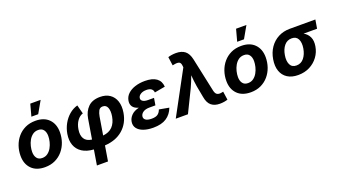

<svg xmlns="http://www.w3.org/2000/svg" viewBox="-73 -1434 4067 2304"><g transform="rotate(-20 1960.0 -281.5)"><path d="M268.1 10.7Q157.2 10.7 96.4 -51.5Q35.6 -113.8 35.6 -217.3Q35.6 -283.2 56.4 -343.3Q77.1 -403.3 117.2 -450.7Q157.2 -498 214.6 -525.4Q272 -552.7 345.2 -552.7Q455.6 -552.7 516.4 -490.5Q577.1 -428.2 577.1 -324.7Q577.1 -258.8 556.4 -198.5Q535.6 -138.2 495.6 -91.1Q455.6 -43.9 398.2 -16.6Q340.8 10.7 268.1 10.7ZM272.9 -104.5Q314 -104.5 343.5 -126.5Q373 -148.4 392.3 -182.9Q411.6 -217.3 420.9 -256.1Q430.2 -294.9 430.2 -328.6Q430.2 -377.9 407.7 -407.7Q385.3 -437.5 339.8 -437.5Q298.8 -437.5 269.3 -415.8Q239.7 -394 220.5 -359.9Q201.2 -325.7 191.9 -286.9Q182.6 -248 182.6 -213.9Q182.6 -165 205.1 -134.8Q227.5 -104.5 272.9 -104.5ZM318.8 -615.2 359.9 -767.1H492.2L405.8 -615.2Z M857.4 204.1 889.2 10.7Q798.8 4.9 741.9 -32.5Q685.1 -69.8 662.6 -131.8Q640.1 -193.8 653.3 -273.4Q664.6 -339.8 696.3 -397.5Q728 -455.1 775.9 -496.1Q823.7 -537.1 882.8 -553.7L912.1 -441.4Q869.1 -427.7 838.4 -385Q807.6 -342.3 797.4 -279.8Q785.2 -207 812.3 -162.1Q839.4 -117.2 908.7 -108.4L950.7 -362.8Q964.8 -447.8 1018.8 -502.2Q1072.8 -556.6 1172.9 -556.6Q1246.6 -556.6 1296.4 -522.2Q1346.2 -487.8 1366.7 -425.8Q1387.2 -363.8 1373.5 -281.7Q1352.1 -152.8 1262.2 -75.2Q1172.4 2.4 1030.8 10.7L999 204.1ZM1050.8 -108.4Q1127.9 -115.7 1172.1 -161.4Q1216.3 -207 1230 -288.1Q1240.7 -354 1224.6 -396.2Q1208.5 -438.5 1164.1 -438.5Q1127.4 -438.5 1111.3 -408.2Q1095.2 -377.9 1088.4 -336.9Z M1650.4 9.8Q1579.1 9.8 1526.1 -9Q1473.1 -27.8 1446.8 -63.2Q1420.4 -98.6 1428.7 -148.4Q1436 -190.9 1469.5 -225.3Q1502.9 -259.8 1566.9 -275.4Q1514.2 -290 1492.9 -321.5Q1471.7 -353 1479 -395.5Q1487.3 -446.3 1524.2 -481.2Q1561 -516.1 1617.7 -534.4Q1674.3 -552.7 1742.2 -552.7Q1839.8 -552.7 1890.9 -515.1Q1941.9 -477.5 1946.3 -406.2L1811 -381.8Q1808.6 -411.1 1787.4 -428Q1766.1 -444.8 1724.1 -444.8Q1678.7 -444.8 1649.9 -426.3Q1621.1 -407.7 1617.2 -380.9Q1613.3 -355 1636.2 -339.6Q1659.2 -324.2 1702.6 -324.2H1778.8L1769 -264.2L1763.7 -233.9H1688Q1637.2 -233.9 1607.4 -214.4Q1577.6 -194.8 1572.3 -164.6Q1567.4 -134.8 1591.6 -116.7Q1615.7 -98.6 1668.9 -98.6Q1720.2 -98.6 1746.3 -117.2Q1772.5 -135.7 1786.1 -173.8L1911.6 -150.9Q1882.3 -72.8 1819.1 -31.5Q1755.9 9.8 1650.4 9.8Z M1938.5 0 2234.9 -548.3 2232.9 -566.4Q2230 -607.4 2208 -617.4Q2186 -627.4 2138.2 -617.2L2122.6 -614.3L2107.4 -724.6Q2124.5 -731 2152.3 -735.4Q2180.2 -739.7 2209 -739.7Q2280.8 -739.7 2323.2 -706.1Q2365.7 -672.4 2382.3 -595.7L2474.6 -164.1Q2483.9 -121.6 2506.8 -110.1Q2529.8 -98.6 2565.4 -106.4L2584 -110.4L2599.6 -2.9Q2583 3.4 2555.4 8.1Q2527.8 12.7 2499 12.7Q2431.6 12.7 2390.4 -21Q2349.1 -54.7 2335.9 -131.8L2307.6 -283.2Q2301.8 -319.3 2297.9 -354.5Q2293.9 -389.6 2291 -426.3Q2277.3 -389.6 2263.7 -354.2Q2250 -318.8 2232.9 -283.2L2094.2 0Z M2896 10.7Q2785.2 10.7 2724.4 -51.5Q2663.6 -113.8 2663.6 -217.3Q2663.6 -283.2 2684.3 -343.3Q2705.1 -403.3 2745.1 -450.7Q2785.2 -498 2842.5 -525.4Q2899.9 -552.7 2973.1 -552.7Q3083.5 -552.7 3144.3 -490.5Q3205.1 -428.2 3205.1 -324.7Q3205.1 -258.8 3184.3 -198.5Q3163.6 -138.2 3123.5 -91.1Q3083.5 -43.9 3026.1 -16.6Q2968.8 10.7 2896 10.7ZM2900.9 -104.5Q2941.9 -104.5 2971.4 -126.5Q3001 -148.4 3020.3 -182.9Q3039.6 -217.3 3048.8 -256.1Q3058.1 -294.9 3058.1 -328.6Q3058.1 -377.9 3035.6 -407.7Q3013.2 -437.5 2967.8 -437.5Q2926.8 -437.5 2897.2 -415.8Q2867.7 -394 2848.4 -359.9Q2829.1 -325.7 2819.8 -286.9Q2810.5 -248 2810.5 -213.9Q2810.5 -165 2833 -134.8Q2855.5 -104.5 2900.9 -104.5ZM2946.8 -615.2 2987.8 -767.1H3120.1L3033.7 -615.2Z M3501.5 10.7Q3418.9 10.7 3364.7 -24.2Q3310.5 -59.1 3288.6 -121.8Q3266.6 -184.6 3280.3 -268.6Q3293.9 -352.5 3336.9 -414.8Q3379.9 -477.1 3445.6 -511.5Q3511.2 -545.9 3593.3 -545.9H3919.9L3901.4 -434.6H3729Q3777.3 -408.2 3799.6 -360.1Q3821.8 -312 3810.1 -242.7Q3798.3 -171.4 3756.3 -114Q3714.4 -56.6 3648.9 -22.9Q3583.5 10.7 3501.5 10.7ZM3574.2 -430.7Q3515.6 -430.7 3478.5 -385.7Q3441.4 -340.8 3429.7 -269Q3417.5 -197.8 3439.5 -151.1Q3461.4 -104.5 3520 -104.5Q3578.6 -104.5 3616 -150.6Q3653.3 -196.8 3665.5 -269Q3677.2 -341.3 3654.8 -386Q3632.3 -430.7 3574.2 -430.7Z"/></g></svg>

Font: Inter
Style: Bold Italic
Weight: 700
Italic angle: -9.39999°
Designer: Rasmus Andersson
Foundry: rsms
Version: Version 4.001;git-9221beed3